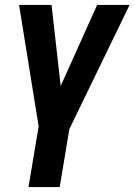

<svg xmlns="http://www.w3.org/2000/svg" viewBox="-20 -540 543 775"><path d="M95 215 136 -30 57 -520H188L225 -193L372 -520H503L260 -19L221 215Z"/></svg>

Font: Iosevka Term Curly Extrabold
Style: Italic
Weight: 800
Italic angle: -9°
Designer: Belleve Invis
Foundry: Belleve Invis
Version: Version 32.3.0